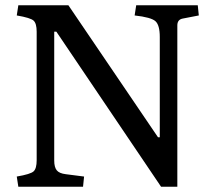

<svg xmlns="http://www.w3.org/2000/svg" viewBox="-20 -713 815 733"><path d="M598 0 582 -189H590V-572Q590 -617 573.5 -632Q557 -647 494 -654L500 -693H735L739 -654L677 -642Q657 -638 657 -616V0ZM595 0 127 -693H241L647 -95L645 -1ZM50 0 44 -39Q97 -48 108.5 -59Q120 -70 120 -101V-592Q120 -623 108.5 -634Q97 -645 44 -654L50 -693H186L196 -592H187V-100Q187 -75 196.5 -63Q206 -51 231 -48L301 -39L297 0Z"/></svg>

Font: Poly
Style: Regular
Weight: 400
Designer: Jos Nicols Silva Schwarzenberg
Foundry: Jose Nicolas Silva Schwarzenberg
Version: Version 1.001